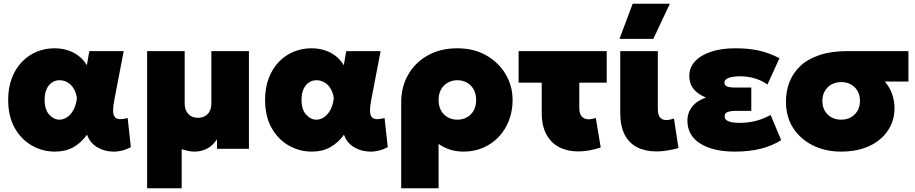

<svg xmlns="http://www.w3.org/2000/svg" viewBox="-20 -792 4870 1022"><path d="M272.5 15Q206 15 149.2 -17.5Q92.5 -50 58 -111.5Q23.5 -173 23.5 -260Q23.5 -325.5 43.2 -376.8Q63 -428 97.2 -463.2Q131.5 -498.5 176 -516.8Q220.5 -535 270.5 -535Q305.5 -535 337.5 -525.5Q369.5 -516 396.2 -496.2Q423 -476.5 442.5 -445L455.5 -520H638.5L588.5 -260Q582 -226.5 582 -204.2Q582 -182 590 -170.8Q598 -159.5 615 -158Q632 -156.5 659.5 -164L676.5 -8.5Q630 16 581.8 15Q533.5 14 495.8 -9.2Q458 -32.5 443.5 -75Q410.5 -30 369 -7.5Q327.5 15 272.5 15ZM296.5 -155Q316 -155 335.2 -166.8Q354.5 -178.5 369.2 -203.8Q384 -229 389.5 -269Q387 -287 381.2 -302Q375.5 -317 366.8 -328.8Q358 -340.5 347 -348.5Q336 -356.5 323.5 -360.8Q311 -365 297.5 -365Q274 -365 256 -352.5Q238 -340 227.8 -316.8Q217.5 -293.5 217.5 -261Q217.5 -208.5 242 -181.8Q266.5 -155 296.5 -155Z M763 210V-520H963V-241Q963 -207.5 981.8 -186.2Q1000.5 -165 1034 -165Q1056.5 -165 1072.5 -174.8Q1088.5 -184.5 1096.8 -201.5Q1105 -218.5 1105 -241V-520H1305V0H1135V-51Q1112.5 -16 1081.5 -0.5Q1050.5 15 1016 15Q999.5 15 982 11.5Q964.5 8 947 2V210Z M1640 15Q1573.5 15 1516.8 -17.5Q1460 -50 1425.5 -111.5Q1391 -173 1391 -260Q1391 -325.5 1410.8 -376.8Q1430.5 -428 1464.8 -463.2Q1499 -498.5 1543.5 -516.8Q1588 -535 1638 -535Q1673 -535 1705 -525.5Q1737 -516 1763.8 -496.2Q1790.5 -476.5 1810 -445L1823 -520H2006L1956 -260Q1949.5 -226.5 1949.5 -204.2Q1949.5 -182 1957.5 -170.8Q1965.5 -159.5 1982.5 -158Q1999.5 -156.5 2027 -164L2044 -8.5Q1997.5 16 1949.2 15Q1901 14 1863.2 -9.2Q1825.5 -32.5 1811 -75Q1778 -30 1736.5 -7.5Q1695 15 1640 15ZM1664 -155Q1683.5 -155 1702.8 -166.8Q1722 -178.5 1736.8 -203.8Q1751.5 -229 1757 -269Q1754.5 -287 1748.8 -302Q1743 -317 1734.2 -328.8Q1725.5 -340.5 1714.5 -348.5Q1703.5 -356.5 1691 -360.8Q1678.5 -365 1665 -365Q1641.5 -365 1623.5 -352.5Q1605.5 -340 1595.2 -316.8Q1585 -293.5 1585 -261Q1585 -208.5 1609.5 -181.8Q1634 -155 1664 -155Z M2115.5 210V-247Q2115.5 -330 2153 -395Q2190.5 -460 2257.8 -497.5Q2325 -535 2414.5 -535Q2501.5 -535 2567.8 -497.5Q2634 -460 2671.2 -397.5Q2708.5 -335 2708.5 -260Q2708.5 -201 2689.2 -151Q2670 -101 2635 -63.8Q2600 -26.5 2552.2 -5.8Q2504.5 15 2447.5 15Q2411 15 2377.5 5Q2344 -5 2314.5 -26V210ZM2414.5 -155Q2443 -155 2465.8 -167.8Q2488.5 -180.5 2501.5 -204Q2514.5 -227.5 2514.5 -260Q2514.5 -292.5 2501.2 -316Q2488 -339.5 2465.2 -352.2Q2442.5 -365 2414.5 -365Q2386.5 -365 2363.8 -352.2Q2341 -339.5 2327.8 -316Q2314.5 -292.5 2314.5 -260Q2314.5 -227.5 2327.5 -204Q2340.5 -180.5 2363.2 -167.8Q2386 -155 2414.5 -155Z M3057.5 14Q3001 14 2957.2 -8.2Q2913.5 -30.5 2888.5 -76.2Q2863.5 -122 2863.5 -192V-352H2740.5V-520H3209.5V-352H3063.5V-219Q3063.5 -185.5 3077.2 -171.2Q3091 -157 3113.5 -157Q3122 -157 3131.5 -159Q3141 -161 3151.5 -164L3177.5 -7Q3146 3.5 3115.8 8.8Q3085.5 14 3057.5 14Z M3473.5 14Q3415.5 14 3372.2 -7.8Q3329 -29.5 3305.2 -75Q3281.5 -120.5 3281.5 -192V-520H3481.5V-213Q3481.5 -180 3493.5 -166.5Q3505.5 -153 3526.5 -153Q3535.5 -153 3546 -155.2Q3556.5 -157.5 3567.5 -161L3591.5 -4Q3559.5 5 3530 9.5Q3500.5 14 3473.5 14ZM3277.5 -585 3347.5 -772H3545.5L3457.5 -585Z M3893 15Q3774.5 15 3706.8 -28.2Q3639 -71.5 3639 -150Q3639 -192 3664.5 -224.2Q3690 -256.5 3738 -273Q3694.5 -290 3671.8 -318.5Q3649 -347 3649 -388Q3649 -432 3679 -465Q3709 -498 3764.2 -516.5Q3819.5 -535 3894 -535Q3965 -535 4019.8 -522.8Q4074.5 -510.5 4129 -482L4065 -342Q4035.5 -363.5 3997.8 -374.8Q3960 -386 3919 -386Q3892.5 -386 3874 -382Q3855.5 -378 3845.8 -370.5Q3836 -363 3836 -351.5Q3836 -338 3849.5 -332Q3863 -326 3892 -326H3979V-202H3900Q3879 -202 3865 -199.2Q3851 -196.5 3844 -190.2Q3837 -184 3837 -173Q3837 -154.5 3857.8 -146.2Q3878.5 -138 3917 -138Q3961 -138 4001.8 -148.2Q4042.5 -158.5 4082 -180L4138 -46Q4091 -16 4030 -0.5Q3969 15 3893 15Z M4457.5 15Q4374 15 4307.5 -17.8Q4241 -50.5 4202.2 -110.2Q4163.5 -170 4163.5 -251Q4163.5 -307 4182.5 -355.8Q4201.5 -404.5 4241 -441.5Q4280.5 -478.5 4343 -499.2Q4405.5 -520 4492.5 -520H4815.5V-358H4689.5Q4716.5 -327.5 4729 -290.5Q4741.5 -253.5 4741.5 -216Q4741.5 -166.5 4721.8 -124.5Q4702 -82.5 4665 -51Q4628 -19.5 4575.5 -2.2Q4523 15 4457.5 15ZM4457.5 -155Q4486.5 -155 4509 -167.5Q4531.5 -180 4544.5 -202.5Q4557.5 -225 4557.5 -255Q4557.5 -300 4529.2 -327.5Q4501 -355 4457.5 -355Q4428.5 -355 4406 -342.5Q4383.5 -330 4370.5 -307.5Q4357.5 -285 4357.5 -255Q4357.5 -210 4385.8 -182.5Q4414 -155 4457.5 -155Z"/></svg>

Font: Geologica Black
Style: Regular
Weight: 900
Designer: Sindre Bremnes, Frode Helland
Foundry: Monokrom Skriftforlag AS
Version: Version 1.010;gftools[0.9.28]